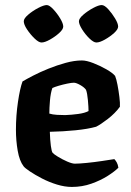

<svg xmlns="http://www.w3.org/2000/svg" viewBox="-20 -739 517 759"><path d="M264 0Q236 0 205 -9.5Q174 -19 146 -33.5Q118 -48 98 -61.5Q78 -75 73 -82Q57 -103 50 -143Q43 -183 43 -226Q43 -282 51 -336Q59 -390 69 -417Q84 -426 111 -440Q138 -454 171.5 -467.5Q205 -481 239.5 -490.5Q274 -500 304 -500Q322 -500 349 -489.5Q376 -479 400.5 -465Q425 -451 435 -439Q440 -427 444.5 -403.5Q449 -380 452 -355.5Q455 -331 454 -317Q435 -291 406.5 -269Q378 -247 360 -238Q328 -229 278.5 -224Q229 -219 177 -218Q178 -185 181 -162.5Q184 -140 188 -135Q192 -130 209 -119.5Q226 -109 245.5 -100.5Q265 -92 276 -92Q293 -92 323 -95Q353 -98 383 -102.5Q413 -107 432 -110Q437 -105 441.5 -97Q446 -89 448 -76Q433 -61 405.5 -43.5Q378 -26 341.5 -13Q305 0 264 0ZM238 -284Q263 -285 289 -288.5Q315 -292 330 -300Q330 -315 327.5 -343Q325 -371 320 -384Q313 -394 297 -403Q281 -412 272 -412Q263 -412 246 -408.5Q229 -405 212 -400Q195 -395 187 -391Q180 -371 177.5 -341.5Q175 -312 175 -290Q188 -286 205.5 -285Q223 -284 238 -284ZM361 -571Q350 -571 333.5 -587Q317 -603 304.5 -623Q292 -643 292 -655Q292 -666 309.5 -681Q327 -696 348.5 -707.5Q370 -719 382 -719Q393 -719 408 -702.5Q423 -686 435 -666Q447 -646 447 -634Q447 -623 431 -608.5Q415 -594 394.5 -582.5Q374 -571 361 -571ZM144 -571Q133 -571 116.5 -587Q100 -603 87 -622.5Q74 -642 74 -655Q74 -666 91.5 -681Q109 -696 131 -707.5Q153 -719 165 -719Q175 -719 190.5 -702.5Q206 -686 218 -666Q230 -646 230 -634Q230 -623 214 -608.5Q198 -594 177.5 -582.5Q157 -571 144 -571Z"/></svg>

Font: Texturina
Style: Bold
Weight: 700
Designer: Guillermo Torres Carreño
Foundry: Omnibus-Type
Version: Version 1.002; ttfautohint (v1.8.3)